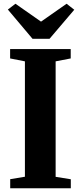

<svg xmlns="http://www.w3.org/2000/svg" viewBox="-20 -1005 432 1025"><path d="M113 -61.5V-677.5L34 -693V-743H357.5V-693L277 -677.5V-61L358 -48V0H34.5V-48.5ZM153.5 -798 22 -954 62.5 -985 199 -889.5 335.5 -985 376.5 -953 244.5 -798Z"/></svg>

Font: Merriweather 60pt ExtraBold
Style: Regular
Weight: 800
Version: Version 2.100